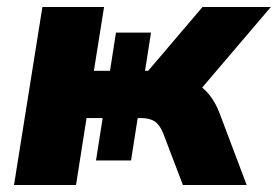

<svg xmlns="http://www.w3.org/2000/svg" viewBox="-20 -528 793 548"><path d="M20 0 101 -508H277L248 -326H294L311 -435H411L394 -326H403L558 -508H753L557 -278Q573 -265 585.5 -246.5Q598 -228 607 -204L684 0H502L446 -147Q436 -172 421.5 -181.5Q407 -191 383 -191H373L354 -70H254L273 -191H227L197 0Z"/></svg>

Font: Winston ExtraBold
Style: Italic
Weight: 800
Italic angle: -9°
Designer: Original fonts by Vernon Adams / Changes by Cristiano Sobral
Foundry: Original fonts by Vernon Adams / Changes by Cristiano Sobral
Version: Version 2.503;July 17, 2020;FontCreator 13.0.0.2655 64-bit